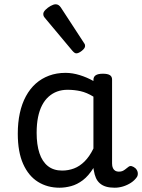

<svg xmlns="http://www.w3.org/2000/svg" viewBox="-20 -859 664 896"><path d="M258 17Q201 17 157 -10.5Q113 -38 88 -94Q63 -150 63 -235Q63 -287 72.5 -331Q82 -375 101 -410Q120 -445 147 -469Q174 -493 209 -506Q244 -519 286 -519Q318 -519 352 -508.5Q386 -498 416 -481V-486Q416 -501 427 -508Q438 -515 460 -515Q482 -515 492.5 -508.5Q503 -502 503 -488V-96Q503 -83 507 -74.5Q511 -66 518 -62Q525 -58 534 -58Q544 -58 550.5 -60.5Q557 -63 563.5 -68Q570 -73 579 -80Q586 -86 595 -83.5Q604 -81 613 -73Q622 -63 623 -52Q624 -41 619 -33Q608 -17 591 -6Q574 5 554.5 11Q535 17 515 17Q492 17 475 12Q458 7 446 -3.5Q434 -14 427.5 -29Q421 -44 418 -63Q418 -64 417 -67.5Q416 -71 416 -75Q393 -38 366.5 -18Q340 2 312 9.5Q284 17 258 17ZM151 -239Q151 -184 164 -144.5Q177 -105 203.5 -84Q230 -63 270 -63Q299 -63 325.5 -73Q352 -83 375 -106Q398 -129 416 -166V-408Q385 -427 356 -433.5Q327 -440 295 -440Q269 -440 247 -432Q225 -424 207 -408Q189 -392 176.5 -368Q164 -344 157.5 -312Q151 -280 151 -239ZM336 -610Q332 -610 327.5 -613Q323 -616 317 -623L194 -770Q187 -778 184.5 -782.5Q182 -787 182 -794Q182 -803 192.5 -813.5Q203 -824 216.5 -831.5Q230 -839 240 -839Q254 -839 264 -824L371 -660Q376 -653 376.5 -650Q377 -647 377 -644Q377 -634 362 -622Q347 -610 336 -610Z"/></svg>

Font: Playwrite BE WAL
Style: Regular
Weight: 400
Designer: Veronika Burian, José Scaglione
Foundry: TypeTogether
Version: Version 1.002